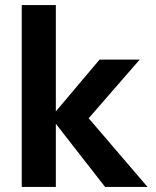

<svg xmlns="http://www.w3.org/2000/svg" viewBox="-20 -740 618 760"><path d="M66 0V-720H201V-299L374 -504H533L331 -272L564 0H396L201 -250V0Z"/></svg>

Font: DM Sans
Style: Bold
Weight: 700
Designer: Colophon Foundry, Jonny Pinhorn
Foundry: Colophon Foundry
Version: Version 4.004; ttfautohint (v1.8.4.7-5d5b)